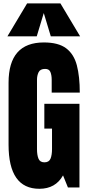

<svg xmlns="http://www.w3.org/2000/svg" viewBox="-20 -1121 525 1148"><path d="M215.3 7.8Q31.2 7.8 31.2 -255.9V-626.5Q31.2 -867.2 242.2 -867.2Q329.1 -867.2 375.5 -832.3Q421.9 -797.4 439.5 -730.5Q457 -663.6 457 -567.4H289.1V-643.6Q289.1 -671.4 281.5 -690.2Q273.9 -709 250 -709Q220.2 -709 210.7 -689Q201.2 -668.9 201.2 -645V-228.5Q201.2 -193.8 210.2 -172.1Q219.2 -150.4 245.6 -150.4Q272.9 -150.4 282 -172.1Q291 -193.8 291 -229.5V-352.1H245.1V-500.5H455.1V0H386.2L356.9 -72.3Q312 7.8 215.3 7.8ZM24.4 -903.8 142.1 -1100.6H341.3L459 -903.8H283.7L241.7 -1043L199.7 -903.8Z"/></svg>

Font: Anton SC
Style: Regular
Weight: 400
Designer: Vernon Adams
Foundry: Vernon Adams
Version: Version 2.116; ttfautohint (v1.8.4.7-5d5b)